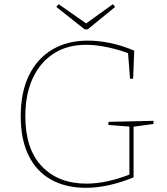

<svg xmlns="http://www.w3.org/2000/svg" viewBox="-20 -892 799 917"><path d="M390 5Q295 5 225 -33.5Q155 -72 117 -148.5Q79 -225 79 -337Q79 -452 118.5 -532.5Q158 -613 230 -655.5Q302 -698 400 -698Q450 -698 506.5 -686.5Q563 -675 621 -650L616 -516H601L591 -646L595 -637Q547 -655 492.5 -666.5Q438 -678 390 -678Q302 -678 237 -636.5Q172 -595 136.5 -518.5Q101 -442 101 -337Q101 -180 180 -97.5Q259 -15 393 -15Q442 -15 494.5 -26.5Q547 -38 603 -60L598 -51V-294L605 -287L498 -295V-310L713 -315V-300L611 -286L618 -294V-45Q557 -20 500 -7.5Q443 5 390 5ZM519 -872 530 -859 399 -752H384L249 -859L260 -872L396 -777H387Z"/></svg>

Font: Bitter Thin
Style: Regular
Weight: 100
Designer: Sol Matas, and Bitter project Authors
Foundry: Sol Matas
Version: Version 2.002